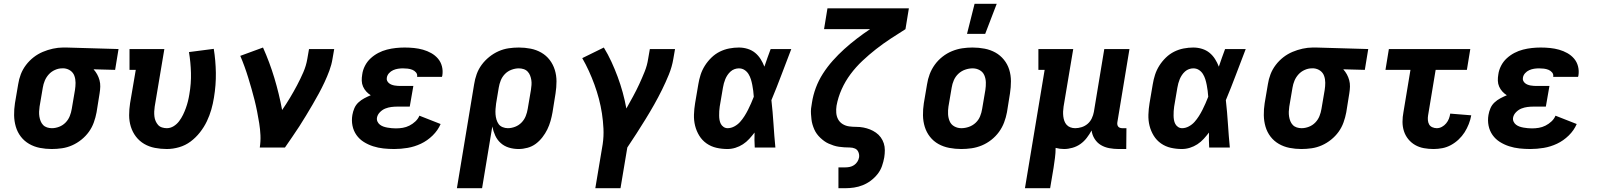

<svg xmlns="http://www.w3.org/2000/svg" viewBox="-20 -779 8440 1014"><path d="M253 8Q221 8 190.5 2Q160 -4 134 -19Q108 -34 90 -57.5Q72 -81 63.5 -110Q55 -139 54.5 -170.5Q54 -202 59 -234L76 -334Q80 -361 90 -387Q100 -413 117.5 -436Q135 -459 157.5 -476.5Q180 -494 206 -505Q232 -516 259.5 -522Q287 -528 313 -528H331L606 -520L588 -410L474 -413Q485 -401 493 -386.5Q501 -372 505.5 -355.5Q510 -339 509.5 -321.5Q509 -304 506 -286L490 -186Q485 -159 475.5 -132.5Q466 -106 449.5 -83Q433 -60 410 -41.5Q387 -23 361 -11.5Q335 0 307.5 4Q280 8 253 8ZM254 -102Q273 -102 292.5 -109.5Q312 -117 326.5 -132Q341 -147 348.5 -166Q356 -185 359 -204L376 -304Q379 -323 379 -342Q379 -361 373 -378Q367 -395 352.5 -405.5Q338 -416 319 -418H307Q289 -418 270 -409.5Q251 -401 237.5 -386Q224 -371 216.5 -353Q209 -335 206 -316L189 -216Q187 -203 186.5 -189.5Q186 -176 188 -163.5Q190 -151 194.5 -139.5Q199 -128 207.5 -119Q216 -110 228.5 -106Q241 -102 254 -102Z M861 8Q829 8 798 2Q767 -4 741.5 -19Q716 -34 698 -57.5Q680 -81 671 -110Q662 -139 662 -170.5Q662 -202 667 -234L697 -410H664V-520H848L797 -216Q795 -203 794.5 -190Q794 -177 795.5 -164Q797 -151 802 -139.5Q807 -128 815 -119Q823 -110 835.5 -106Q848 -102 861 -102Q880 -102 897 -112.5Q914 -123 926 -139Q938 -155 946.5 -172.5Q955 -190 961.5 -208Q968 -226 972.5 -244Q977 -262 980 -281Q990 -338 988.5 -394Q987 -450 978 -504L1109 -521Q1119 -459 1120 -394.5Q1121 -330 1110 -264Q1105 -232 1096 -200.5Q1087 -169 1072.5 -138.5Q1058 -108 1036 -80Q1014 -52 986.5 -31.5Q959 -11 926 -1.5Q893 8 861 8Z M1352 0Q1357 -33 1355.5 -65Q1354 -97 1349 -128Q1344 -159 1338 -189.5Q1332 -220 1324.5 -250Q1317 -280 1308.5 -309.5Q1300 -339 1291 -368.5Q1282 -398 1271.5 -427Q1261 -456 1249 -484L1369 -528Q1404 -450 1429 -367Q1454 -284 1470 -198Q1492 -230 1511.5 -262.5Q1531 -295 1549 -329Q1567 -363 1582 -397.5Q1597 -432 1603 -468L1612 -520H1745L1736 -468Q1731 -437 1719.5 -406Q1708 -375 1694 -345Q1680 -315 1664 -285.5Q1648 -256 1631 -227Q1614 -198 1596.5 -169Q1579 -140 1561 -112Q1543 -84 1523.5 -56Q1504 -28 1485 0Z M2062 8Q2033 8 2005 5Q1977 2 1950.5 -6.5Q1924 -15 1901 -29.5Q1878 -44 1862.5 -66Q1847 -88 1841.5 -115.5Q1836 -143 1841 -172Q1844 -190 1851.5 -207.5Q1859 -225 1873 -238Q1887 -251 1904 -260Q1921 -269 1938 -276Q1925 -284 1914.5 -295.5Q1904 -307 1897.5 -321.5Q1891 -336 1890.5 -352.5Q1890 -369 1893 -386Q1896 -409 1907.5 -431.5Q1919 -454 1937.5 -471Q1956 -488 1978 -499.5Q2000 -511 2023.5 -517Q2047 -523 2070.5 -525.5Q2094 -528 2117 -528Q2142 -528 2166.5 -525.5Q2191 -523 2214 -516.5Q2237 -510 2257.5 -498.5Q2278 -487 2293 -469.5Q2308 -452 2314 -428.5Q2320 -405 2316 -380L2314 -373H2182L2183 -374Q2185 -387 2177 -396.5Q2169 -406 2157.5 -410.5Q2146 -415 2133.5 -416.5Q2121 -418 2108 -418Q2095 -418 2082 -416Q2069 -414 2056.5 -408.5Q2044 -403 2034.5 -392.5Q2025 -382 2023 -369Q2021 -360 2024.5 -352.5Q2028 -345 2034 -340Q2040 -335 2047.5 -332Q2055 -329 2063.5 -327.5Q2072 -326 2080.5 -325.5Q2089 -325 2098 -325H2163L2144 -216H2079Q2063 -216 2047 -214Q2031 -212 2015.5 -206Q2000 -200 1987 -187Q1974 -174 1971 -158Q1969 -147 1973.5 -137Q1978 -127 1986.5 -120.5Q1995 -114 2005 -110.5Q2015 -107 2026.5 -105Q2038 -103 2049 -102Q2060 -101 2071 -101Q2089 -101 2107 -104Q2125 -107 2142 -115.5Q2159 -124 2173.5 -137.5Q2188 -151 2195 -168L2307 -124Q2293 -91 2265 -63.5Q2237 -36 2203 -20Q2169 -4 2133 2Q2097 8 2062 8Z M2393 215 2484 -334Q2488 -361 2497.5 -387.5Q2507 -414 2524 -437Q2541 -460 2564 -478.5Q2587 -497 2613 -508.5Q2639 -520 2666 -524Q2693 -528 2720 -528Q2752 -528 2782.5 -522Q2813 -516 2839 -501Q2865 -486 2883 -462.5Q2901 -439 2910 -410Q2919 -381 2919 -349.5Q2919 -318 2914 -286L2898 -186Q2894 -163 2887.5 -140Q2881 -117 2870.5 -95.5Q2860 -74 2844.5 -54Q2829 -34 2809.5 -19.5Q2790 -5 2766 1.5Q2742 8 2719 8Q2692 8 2667.5 0.5Q2643 -7 2624.5 -23.5Q2606 -40 2595.5 -63Q2585 -86 2580 -111L2526 215ZM2662 -102Q2681 -102 2700.5 -109.5Q2720 -117 2734.5 -132Q2749 -147 2756.5 -166Q2764 -185 2767 -204L2784 -304Q2786 -317 2787 -330.5Q2788 -344 2786 -356.5Q2784 -369 2779.5 -380.5Q2775 -392 2766.5 -401Q2758 -410 2745.5 -414Q2733 -418 2720 -418Q2701 -418 2681 -410.5Q2661 -403 2646.5 -388Q2632 -373 2624.5 -354Q2617 -335 2614 -316L2600 -232Q2598 -217 2597 -203Q2596 -189 2597 -175Q2598 -161 2602 -147.5Q2606 -134 2613.5 -123.5Q2621 -113 2634.5 -107.5Q2648 -102 2662 -102Z M3124 215 3163 -18Q3169 -59 3167 -100Q3165 -141 3159 -180Q3153 -219 3143 -257Q3133 -295 3119.5 -332Q3106 -369 3090 -404Q3074 -439 3055 -472L3169 -528Q3191 -492 3209 -453Q3227 -414 3242 -373.5Q3257 -333 3268.5 -291.5Q3280 -250 3288 -206Q3306 -238 3323.5 -270Q3341 -302 3356 -334.5Q3371 -367 3384.5 -400.5Q3398 -434 3403 -468L3412 -520H3545L3536 -468Q3529 -426 3512.5 -385.5Q3496 -345 3476.5 -305.5Q3457 -266 3435 -227Q3413 -188 3389.5 -150Q3366 -112 3342 -74.5Q3318 -37 3293 0L3257 215Z M3822 8Q3792 8 3763.5 1.5Q3735 -5 3711.5 -21.5Q3688 -38 3673 -62.5Q3658 -87 3651 -115Q3644 -143 3645 -173.5Q3646 -204 3651 -234L3668 -334Q3672 -359 3680 -384Q3688 -409 3702.5 -432Q3717 -455 3737 -474.5Q3757 -494 3781 -506Q3805 -518 3831 -523Q3857 -528 3882 -528Q3906 -528 3928.5 -521Q3951 -514 3968 -500Q3985 -486 3997 -467Q4009 -448 4017 -427Q4025 -450 4033 -473.5Q4041 -497 4050 -520H4159Q4133 -453 4107.5 -385Q4082 -317 4054 -250Q4061 -188 4065 -125Q4069 -62 4075 0H3966Q3965 -20 3964.5 -39.5Q3964 -59 3965 -79Q3952 -62 3937 -45.5Q3922 -29 3903.5 -17Q3885 -5 3864 1.5Q3843 8 3822 8ZM3823 -102Q3841 -102 3858.5 -111.5Q3876 -121 3888.5 -135Q3901 -149 3911.5 -165.5Q3922 -182 3930.5 -199Q3939 -216 3946.5 -233Q3954 -250 3961 -268Q3960 -284 3958 -299.5Q3956 -315 3953 -330.5Q3950 -346 3945.5 -360.5Q3941 -375 3933 -388Q3925 -401 3912 -409.5Q3899 -418 3882 -418Q3871 -418 3859.5 -414Q3848 -410 3838.5 -401.5Q3829 -393 3822 -382.5Q3815 -372 3810.5 -361Q3806 -350 3803 -339Q3800 -328 3798 -316L3781 -216Q3779 -204 3778.5 -192Q3778 -180 3778 -168.5Q3778 -157 3780 -145.5Q3782 -134 3787 -124.5Q3792 -115 3801.5 -108.5Q3811 -102 3823 -102Z M4408 215V105H4444Q4456 105 4468 102.5Q4480 100 4490.5 93Q4501 86 4508 75Q4515 64 4517 52Q4519 38 4513.5 24.5Q4508 11 4495.5 5.5Q4483 0 4468 0Q4453 0 4438.5 -1Q4424 -2 4410 -4Q4396 -6 4382.5 -10.5Q4369 -15 4356.5 -20.5Q4344 -26 4333 -34Q4322 -42 4312 -51.5Q4302 -61 4294 -72Q4286 -83 4280.5 -95.5Q4275 -108 4271 -121.5Q4267 -135 4265.5 -149Q4264 -163 4263 -177.5Q4262 -192 4263.5 -206.5Q4265 -221 4268 -236Q4274 -276 4288.5 -315Q4303 -354 4326 -390Q4349 -426 4378 -458.5Q4407 -491 4438.5 -519.5Q4470 -548 4504.5 -574.5Q4539 -601 4575 -625H4332L4350 -735H4780L4762 -625Q4722 -600 4682.5 -574Q4643 -548 4606 -519Q4569 -490 4534.5 -457.5Q4500 -425 4472 -387.5Q4444 -350 4425 -307.5Q4406 -265 4398 -221Q4395 -202 4396.5 -183Q4398 -164 4406.5 -148.5Q4415 -133 4430.5 -123.5Q4446 -114 4464.5 -111.5Q4483 -109 4502.5 -109Q4522 -109 4540 -105.5Q4558 -102 4574.5 -95.5Q4591 -89 4606 -78.5Q4621 -68 4631.5 -53.5Q4642 -39 4647.5 -22Q4653 -5 4653 14Q4653 33 4650 52Q4646 75 4638 98Q4630 121 4614.5 140.5Q4599 160 4579 175Q4559 190 4536.5 199Q4514 208 4490.5 211.5Q4467 215 4444 215Z M5057 8Q5024 8 4993 2Q4962 -4 4936 -18.5Q4910 -33 4891.5 -56.5Q4873 -80 4864 -109Q4855 -138 4854.5 -170Q4854 -202 4859 -234L4876 -334Q4880 -361 4890 -387.5Q4900 -414 4917 -437.5Q4934 -461 4957.5 -479.5Q4981 -498 5008 -509Q5035 -520 5062 -524Q5089 -528 5116 -528Q5149 -528 5180 -522Q5211 -516 5237 -501.5Q5263 -487 5282 -463.5Q5301 -440 5310 -411Q5319 -382 5319 -350Q5319 -318 5314 -286L5298 -186Q5293 -159 5283 -132.5Q5273 -106 5256 -82.5Q5239 -59 5215.5 -40.5Q5192 -22 5165.5 -11Q5139 0 5111.5 4Q5084 8 5057 8ZM5057 -102Q5077 -102 5097 -109Q5117 -116 5132.5 -130.5Q5148 -145 5156 -164.5Q5164 -184 5167 -204L5184 -304Q5187 -324 5186.5 -344Q5186 -364 5178.5 -381.5Q5171 -399 5154 -408.5Q5137 -418 5117 -418Q5097 -418 5077 -411Q5057 -404 5041.5 -389.5Q5026 -375 5017.5 -355.5Q5009 -336 5006 -316L4989 -216Q4986 -196 4987 -176Q4988 -156 4995.5 -138.5Q5003 -121 5020 -111.5Q5037 -102 5057 -102ZM5087 -600 5127 -759H5244L5183 -600Z M5393 215 5497 -410H5464V-520H5648L5597 -216Q5595 -203 5594.5 -190Q5594 -177 5595.5 -164.5Q5597 -152 5601 -140.5Q5605 -129 5613 -120Q5621 -111 5633 -106.5Q5645 -102 5658 -102Q5675 -102 5692.5 -107.5Q5710 -113 5724 -125Q5738 -137 5746 -154Q5754 -171 5757 -188L5812 -520H5945L5881 -133Q5880 -127 5881 -121Q5882 -115 5885.5 -110.5Q5889 -106 5895 -104Q5901 -102 5907 -102H5929L5928 8H5888Q5863 8 5838.5 3.5Q5814 -1 5794 -13Q5774 -25 5761 -45.5Q5748 -66 5745 -90Q5734 -70 5719.5 -51Q5705 -32 5686 -18.5Q5667 -5 5644 1.5Q5621 8 5600 8Q5588 8 5577 6.5Q5566 5 5555 2Q5555 29 5551.5 55Q5548 81 5544 108L5526 215Z M6222 8Q6192 8 6163.5 1.5Q6135 -5 6111.5 -21.5Q6088 -38 6073 -62.5Q6058 -87 6051 -115Q6044 -143 6045 -173.5Q6046 -204 6051 -234L6068 -334Q6072 -359 6080 -384Q6088 -409 6102.5 -432Q6117 -455 6137 -474.5Q6157 -494 6181 -506Q6205 -518 6231 -523Q6257 -528 6282 -528Q6306 -528 6328.5 -521Q6351 -514 6368 -500Q6385 -486 6397 -467Q6409 -448 6417 -427Q6425 -450 6433 -473.5Q6441 -497 6450 -520H6559Q6533 -453 6507.5 -385Q6482 -317 6454 -250Q6461 -188 6465 -125Q6469 -62 6475 0H6366Q6365 -20 6364.5 -39.5Q6364 -59 6365 -79Q6352 -62 6337 -45.5Q6322 -29 6303.5 -17Q6285 -5 6264 1.5Q6243 8 6222 8ZM6223 -102Q6241 -102 6258.5 -111.5Q6276 -121 6288.5 -135Q6301 -149 6311.5 -165.5Q6322 -182 6330.5 -199Q6339 -216 6346.5 -233Q6354 -250 6361 -268Q6360 -284 6358 -299.5Q6356 -315 6353 -330.5Q6350 -346 6345.5 -360.5Q6341 -375 6333 -388Q6325 -401 6312 -409.5Q6299 -418 6282 -418Q6271 -418 6259.5 -414Q6248 -410 6238.5 -401.5Q6229 -393 6222 -382.5Q6215 -372 6210.5 -361Q6206 -350 6203 -339Q6200 -328 6198 -316L6181 -216Q6179 -204 6178.5 -192Q6178 -180 6178 -168.5Q6178 -157 6180 -145.5Q6182 -134 6187 -124.5Q6192 -115 6201.5 -108.5Q6211 -102 6223 -102Z M6853 8Q6821 8 6790.5 2Q6760 -4 6734 -19Q6708 -34 6690 -57.5Q6672 -81 6663.5 -110Q6655 -139 6654.5 -170.5Q6654 -202 6659 -234L6676 -334Q6680 -361 6690 -387Q6700 -413 6717.5 -436Q6735 -459 6757.5 -476.5Q6780 -494 6806 -505Q6832 -516 6859.5 -522Q6887 -528 6913 -528H6931L7206 -520L7188 -410L7074 -413Q7085 -401 7093 -386.5Q7101 -372 7105.5 -355.5Q7110 -339 7109.5 -321.5Q7109 -304 7106 -286L7090 -186Q7085 -159 7075.5 -132.5Q7066 -106 7049.5 -83Q7033 -60 7010 -41.5Q6987 -23 6961 -11.5Q6935 0 6907.5 4Q6880 8 6853 8ZM6854 -102Q6873 -102 6892.5 -109.5Q6912 -117 6926.5 -132Q6941 -147 6948.5 -166Q6956 -185 6959 -204L6976 -304Q6979 -323 6979 -342Q6979 -361 6973 -378Q6967 -395 6952.5 -405.5Q6938 -416 6919 -418H6907Q6889 -418 6870 -409.5Q6851 -401 6837.5 -386Q6824 -371 6816.5 -353Q6809 -335 6806 -316L6789 -216Q6787 -203 6786.5 -189.5Q6786 -176 6788 -163.5Q6790 -151 6794.5 -139.5Q6799 -128 6807.5 -119Q6816 -110 6828.5 -106Q6841 -102 6854 -102Z M7551 8Q7525 8 7500 3.5Q7475 -1 7454 -13Q7433 -25 7417.5 -44Q7402 -63 7394.5 -86.5Q7387 -110 7387 -135.5Q7387 -161 7392 -187L7429 -410H7297L7315 -520H7745L7727 -410H7562L7522 -169Q7520 -157 7521 -144.5Q7522 -132 7527.5 -122Q7533 -112 7544.5 -107Q7556 -102 7568 -102Q7582 -102 7595 -109Q7608 -116 7617.5 -127.5Q7627 -139 7632 -152Q7637 -165 7639 -179L7750 -170Q7746 -147 7737 -124Q7728 -101 7715 -80.5Q7702 -60 7683.5 -42.5Q7665 -25 7643 -13Q7621 -1 7597.5 3.5Q7574 8 7551 8Z M8062 8Q8033 8 8005 5Q7977 2 7950.5 -6.5Q7924 -15 7901 -29.5Q7878 -44 7862.5 -66Q7847 -88 7841.5 -115.5Q7836 -143 7841 -172Q7844 -190 7851.5 -207.5Q7859 -225 7873 -238Q7887 -251 7904 -260Q7921 -269 7938 -276Q7925 -284 7914.5 -295.5Q7904 -307 7897.5 -321.5Q7891 -336 7890.5 -352.5Q7890 -369 7893 -386Q7896 -409 7907.5 -431.5Q7919 -454 7937.5 -471Q7956 -488 7978 -499.5Q8000 -511 8023.5 -517Q8047 -523 8070.5 -525.5Q8094 -528 8117 -528Q8142 -528 8166.5 -525.5Q8191 -523 8214 -516.5Q8237 -510 8257.5 -498.5Q8278 -487 8293 -469.5Q8308 -452 8314 -428.5Q8320 -405 8316 -380L8314 -373H8182L8183 -374Q8185 -387 8177 -396.5Q8169 -406 8157.5 -410.5Q8146 -415 8133.5 -416.5Q8121 -418 8108 -418Q8095 -418 8082 -416Q8069 -414 8056.5 -408.5Q8044 -403 8034.5 -392.5Q8025 -382 8023 -369Q8021 -360 8024.5 -352.5Q8028 -345 8034 -340Q8040 -335 8047.5 -332Q8055 -329 8063.5 -327.5Q8072 -326 8080.5 -325.5Q8089 -325 8098 -325H8163L8144 -216H8079Q8063 -216 8047 -214Q8031 -212 8015.5 -206Q8000 -200 7987 -187Q7974 -174 7971 -158Q7969 -147 7973.5 -137Q7978 -127 7986.5 -120.5Q7995 -114 8005 -110.5Q8015 -107 8026.5 -105Q8038 -103 8049 -102Q8060 -101 8071 -101Q8089 -101 8107 -104Q8125 -107 8142 -115.5Q8159 -124 8173.5 -137.5Q8188 -151 8195 -168L8307 -124Q8293 -91 8265 -63.5Q8237 -36 8203 -20Q8169 -4 8133 2Q8097 8 8062 8Z"/></svg>

Font: Iosevka HT Extrabold Extended
Style: Italic
Weight: 800
Width: 7
Italic angle: -9°
Monospace: yes
Designer: Belleve Invis
Foundry: Belleve Invis
Version: Version 32.3.0; ttfautohint (v1.8.4)